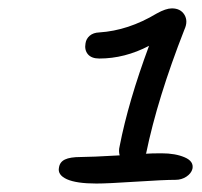

<svg xmlns="http://www.w3.org/2000/svg" viewBox="-20 -828 480 456"><path d="M209 -392.1Q161.6 -392.1 138.9 -402.3Q116.2 -412.6 120.1 -430.2Q122.1 -443.4 134.3 -449.2Q146.5 -455.1 171.9 -455.1Q195.8 -455.1 264.2 -459Q261.2 -469.2 264.2 -481Q284.7 -586.4 334 -719.2Q276.4 -689 215.8 -689Q197.3 -689 188.7 -699.2Q180.2 -709.5 183.1 -725.1Q184.6 -735.8 193.1 -743.2Q201.7 -750.5 215.8 -751Q284.7 -755.4 352.1 -795.9Q374 -808.1 388.2 -808.1Q408.7 -808.1 418 -793Q427.2 -777.8 418 -757.8Q354 -594.7 327.1 -463.9L326.2 -462.9Q339.4 -463.9 363.8 -463.9Q396.5 -463.9 418.7 -454.3Q440.9 -444.8 437 -426.8Q434.1 -416 422.6 -408.4Q411.1 -400.9 397 -400.9Q369.6 -400.9 302.5 -396.5Q235.4 -392.1 209 -392.1Z"/></svg>

Font: Shantell Sans Irregular Bouncy
Style: Italic
Weight: 300
Italic angle: -11.31°
Designer: Stephen Nixon, Anya Danilova, Shantell Martin
Foundry: Arrow Type
Version: Version 1.006;[9816181b4]